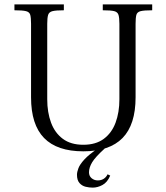

<svg xmlns="http://www.w3.org/2000/svg" viewBox="-20 -680 759 878"><path d="M361 12Q241 12 181.5 -49Q122 -110 122 -235V-571Q122 -598 118.5 -611.5Q115 -625 99 -629Q83 -633 46 -633V-660H272V-633Q236 -633 220 -629Q204 -625 200 -611.5Q196 -598 196 -571V-226Q196 -166 213.5 -119Q231 -72 267.5 -45Q304 -18 361 -18Q418 -18 454.5 -45Q491 -72 508.5 -119Q526 -166 526 -226V-571Q526 -598 522 -611.5Q518 -625 502.5 -629Q487 -633 450 -633V-660H676V-633Q639 -633 623 -629Q607 -625 603.5 -611.5Q600 -598 600 -571V-235Q600 -110 540.5 -49Q481 12 361 12ZM404 178Q388 178 371.5 174Q355 170 343.5 157Q332 144 332 119Q332 107 338.5 89.5Q345 72 366 49Q387 26 428 -1H459Q416 38 401.5 62Q387 86 387 108Q387 125 399 135Q411 145 427 145Q443 145 454.5 137.5Q466 130 472 117L484 123Q471 154 448.5 166Q426 178 404 178Z"/></svg>

Font: Frank Ruhl Libre Light
Style: Regular
Weight: 300
Designer: Yanek Iontef
Foundry: Fontef
Version: Version 6.003;gftools[0.9.30]